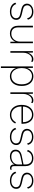

<svg xmlns="http://www.w3.org/2000/svg" viewBox="1728 -2278 760 4256"><g transform="rotate(90 2108.0 -150.0)"><path d="M238 10Q166 10 112.5 -20.5Q59 -51 39 -110L70 -130Q85 -77 130.5 -49Q176 -21 241 -21Q307 -21 345.5 -50Q384 -79 384 -127Q384 -161 364 -184Q344 -207 292 -219L184 -244Q118 -259 89.5 -291.5Q61 -324 61 -370Q61 -409 83.5 -440.5Q106 -472 146 -491Q186 -510 238 -510Q308 -510 353.5 -480Q399 -450 416 -389L386 -370Q373 -427 333.5 -453Q294 -479 238 -479Q196 -479 164.5 -465Q133 -451 115 -427.5Q97 -404 97 -373Q97 -341 117.5 -315.5Q138 -290 189 -278L300 -252Q360 -238 390 -209.5Q420 -181 420 -131Q420 -66 370.5 -28Q321 10 238 10Z M719 10Q670 10 632 -10Q594 -30 572.5 -70Q551 -110 551 -168V-500H587V-176Q587 -101 623 -61Q659 -21 727 -21Q770 -21 802.5 -37.5Q835 -54 857 -81Q879 -108 890.5 -140.5Q902 -173 902 -206V-500H938V0H905L904 -115Q892 -79 866 -50.5Q840 -22 803 -6Q766 10 719 10Z M1113 0V-500H1145L1148 -385Q1164 -440 1202 -475Q1240 -510 1294 -510Q1314 -510 1328.5 -505Q1343 -500 1353 -490L1343 -459Q1334 -468 1322 -472.5Q1310 -477 1286 -477Q1250 -477 1218.5 -451Q1187 -425 1168 -381.5Q1149 -338 1149 -285V0Z M1452 210V-500H1485L1487 -352L1484 -358Q1500 -430 1551.5 -470Q1603 -510 1671 -510Q1734 -510 1782 -479Q1830 -448 1857.5 -390Q1885 -332 1885 -250Q1885 -169 1857.5 -110.5Q1830 -52 1781.5 -21Q1733 10 1670 10Q1604 10 1553.5 -29Q1503 -68 1485 -137L1488 -143V210ZM1666 -21Q1749 -21 1799 -82Q1849 -143 1849 -250Q1849 -357 1799.5 -418Q1750 -479 1667 -479Q1616 -479 1575.5 -450.5Q1535 -422 1511.5 -371Q1488 -320 1488 -250Q1488 -181 1511.5 -129.5Q1535 -78 1574.5 -49.5Q1614 -21 1666 -21Z M2026 0V-500H2058L2061 -385Q2077 -440 2115 -475Q2153 -510 2207 -510Q2227 -510 2241.5 -505Q2256 -500 2266 -490L2256 -459Q2247 -468 2235 -472.5Q2223 -477 2199 -477Q2163 -477 2131.5 -451Q2100 -425 2081 -381.5Q2062 -338 2062 -285V0Z M2528 10Q2464 10 2413.5 -21Q2363 -52 2334 -110.5Q2305 -169 2305 -250Q2305 -332 2333.5 -390Q2362 -448 2411 -479Q2460 -510 2522 -510Q2585 -510 2630 -480Q2675 -450 2699.5 -395.5Q2724 -341 2724 -268Q2724 -262 2723.5 -256.5Q2723 -251 2722 -246H2327V-279H2707L2689 -272Q2689 -335 2669 -381Q2649 -427 2611.5 -453Q2574 -479 2521 -479Q2469 -479 2428 -451Q2387 -423 2363.5 -372Q2340 -321 2340 -250Q2340 -179 2364.5 -128Q2389 -77 2431 -49Q2473 -21 2527 -21Q2583 -21 2625 -48.5Q2667 -76 2689 -123L2718 -107Q2701 -71 2673 -44.5Q2645 -18 2608 -4Q2571 10 2528 10Z M3013 10Q2941 10 2887.5 -20.5Q2834 -51 2814 -110L2845 -130Q2860 -77 2905.5 -49Q2951 -21 3016 -21Q3082 -21 3120.5 -50Q3159 -79 3159 -127Q3159 -161 3139 -184Q3119 -207 3067 -219L2959 -244Q2893 -259 2864.5 -291.5Q2836 -324 2836 -370Q2836 -409 2858.5 -440.5Q2881 -472 2921 -491Q2961 -510 3013 -510Q3083 -510 3128.5 -480Q3174 -450 3191 -389L3161 -370Q3148 -427 3108.5 -453Q3069 -479 3013 -479Q2971 -479 2939.5 -465Q2908 -451 2890 -427.5Q2872 -404 2872 -373Q2872 -341 2892.5 -315.5Q2913 -290 2964 -278L3075 -252Q3135 -238 3165 -209.5Q3195 -181 3195 -131Q3195 -66 3145.5 -28Q3096 10 3013 10Z M3626 -332Q3626 -400 3590 -439.5Q3554 -479 3489 -479Q3433 -479 3392.5 -452.5Q3352 -426 3333 -368L3303 -387Q3325 -447 3373 -478.5Q3421 -510 3490 -510Q3543 -510 3581 -490Q3619 -470 3640.5 -431.5Q3662 -393 3662 -337V-84Q3662 -23 3711 -23Q3721 -23 3729 -25Q3737 -27 3744 -30L3742 -1Q3736 2 3726.5 5Q3717 8 3703 8Q3684 8 3666 -0.5Q3648 -9 3636.5 -29.5Q3625 -50 3625 -87V-122L3636 -125Q3628 -80 3599 -50Q3570 -20 3530.5 -5Q3491 10 3450 10Q3382 10 3340 -22.5Q3298 -55 3298 -116Q3298 -172 3333 -205.5Q3368 -239 3433 -252L3633 -293V-263L3452 -225Q3393 -213 3363.5 -187.5Q3334 -162 3334 -119Q3334 -73 3365.5 -47Q3397 -21 3456 -21Q3483 -21 3512.5 -29.5Q3542 -38 3568 -56.5Q3594 -75 3610 -103.5Q3626 -132 3626 -171Z M3984 10Q3912 10 3858.5 -20.5Q3805 -51 3785 -110L3816 -130Q3831 -77 3876.5 -49Q3922 -21 3987 -21Q4053 -21 4091.5 -50Q4130 -79 4130 -127Q4130 -161 4110 -184Q4090 -207 4038 -219L3930 -244Q3864 -259 3835.5 -291.5Q3807 -324 3807 -370Q3807 -409 3829.5 -440.5Q3852 -472 3892 -491Q3932 -510 3984 -510Q4054 -510 4099.5 -480Q4145 -450 4162 -389L4132 -370Q4119 -427 4079.5 -453Q4040 -479 3984 -479Q3942 -479 3910.5 -465Q3879 -451 3861 -427.5Q3843 -404 3843 -373Q3843 -341 3863.5 -315.5Q3884 -290 3935 -278L4046 -252Q4106 -238 4136 -209.5Q4166 -181 4166 -131Q4166 -66 4116.5 -28Q4067 10 3984 10Z"/></g></svg>

Font: Kantumruy Pro ExtraLight
Style: Regular
Weight: 250
Version: Version 1.002